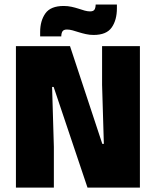

<svg xmlns="http://www.w3.org/2000/svg" viewBox="-20 -848 704 868"><path d="M296.5 -639.5 442.5 -197.5H449.5L441.5 -464.5V-639.5H612.5V0H375.5L222.5 -455H215.5L223.5 -184V0H52V-639.5ZM403 -690Q385 -690 368.2 -693.8Q351.5 -697.5 336.5 -702.2Q321.5 -707 308 -710.8Q294.5 -714.5 283 -714.5Q268.5 -714.5 263 -707Q257.5 -699.5 257 -684V-683.5H161.5V-703Q161.5 -754 185.2 -787.5Q209 -821 268 -821Q287 -821 303.8 -817.2Q320.5 -813.5 335 -808.8Q349.5 -804 362.5 -800.2Q375.5 -796.5 387 -796.5Q401.5 -796.5 406.8 -804Q412 -811.5 412.5 -827V-827.5H508.5V-810.5Q508.5 -757.5 485 -723.8Q461.5 -690 403 -690Z"/></svg>

Font: Anek Gurmukhi ExtraBold
Style: Regular
Weight: 800
Designer: Sarang Kulkarni (Gurmukhi), Yesha Goshar (Latin)
Foundry: Ek Type
Version: Version 1.003